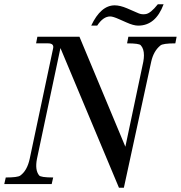

<svg xmlns="http://www.w3.org/2000/svg" viewBox="-104 -862 847 899"><path d="M497 -690H723L717 -659Q658 -659 647 -649Q615 -623 604 -573L476 17H453L179 -637L69 -118Q59 -66 79 -41Q86 -31 145 -31L138 0H-84L-77 -31Q-21 -31 -9 -40Q23 -63 35 -118L145 -637Q147 -648 141 -653.5Q135 -659 121 -659H65L71 -690H268L483 -175L567 -573Q570 -590 570 -603Q570 -634 555 -650Q548 -659 491 -659ZM635 -842H662Q625 -742 543 -742Q521 -742 488 -757L454 -772Q425 -785 412 -785Q379 -785 351 -742H323Q368 -837 433 -837Q458 -837 491 -823L544 -800Q560 -793 578 -796Q601 -799 635 -842Z"/></svg>

Font: GFS Didot
Style: Italic
Weight: 400
Italic angle: -12°
Designer: Takis Katsoulidis and George D. Matthiopoulos
Foundry: George Matthiopoulos and Takis Katsoulidis
Version: Version 1.0